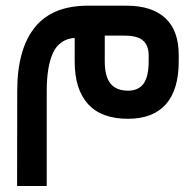

<svg xmlns="http://www.w3.org/2000/svg" viewBox="-20 -401 677 664"><path d="M410.2 -277.8C439.5 -277.8 460.9 -272.5 474.1 -261.2C487.3 -250 494.1 -232.9 494.1 -210V-189.5C494.1 -153.8 488.3 -127.9 476.6 -111.8C464.8 -95.7 446.8 -87.4 422.9 -87.4C395.5 -87.4 375.5 -95.7 362.3 -111.8C349.1 -127.9 342.3 -153.8 342.3 -189.5V-277.8ZM141.6 -87.4C141.6 -115.2 143.6 -140.1 147 -161.6C150.4 -182.6 155.8 -201.7 163.1 -217.8C170.4 -233.9 180.7 -246.1 193.4 -254.9C205.6 -263.7 220.7 -268.6 238.3 -270V-188.5C238.3 -123.5 253.9 -74.2 285.2 -40.5C315.9 -6.8 361.8 9.8 422.9 9.8C481 9.8 524.4 -7.3 554.2 -41C583.5 -74.7 598.1 -124 598.1 -189V-210.4C598.1 -266.6 583 -309.1 552.2 -337.9C521.5 -366.7 476.6 -381.3 417.5 -381.3H283.2C242.7 -381.3 207 -375 176.8 -362.8C146 -350.1 120.6 -331.5 100.6 -306.6C80.6 -281.7 65.4 -251.5 55.2 -214.8C44.9 -178.2 39.6 -135.7 39.6 -87.4L39.1 232.4V242.2H48.8H131.8H141.6V232.4Z"/></svg>

Font: Shabnam FD Medium
Style: Regular
Weight: 500
Foundry: DejaVu fonts team - Redesigned by Saber Rastikerdar - Based on Vazir font
Version: Version 5.00;October 20, 2019;FontCreator 12.0.0.2547 64-bit